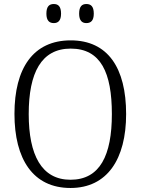

<svg xmlns="http://www.w3.org/2000/svg" viewBox="-20 -926 702 956"><path d="M410 -811C432 -811 447 -823 447 -858C447 -895 432 -906 410 -906C389 -906 374 -895 374 -858C374 -823 389 -811 410 -811ZM248 -811C269 -811 284 -823 284 -858C284 -895 269 -906 248 -906C226 -906 211 -895 211 -858C211 -823 226 -811 248 -811ZM331 10C514 10 608 -134 608 -358C608 -588 517 -725 332 -725C145 -725 52 -586 52 -359C52 -134 144 10 331 10ZM331 -31C187 -31 123 -154 123 -358C123 -564 186 -684 332 -684C482 -684 537 -564 537 -358C537 -153 478 -31 331 -31Z"/></svg>

Font: Noto Serif Devanagari SemiCondensed Light
Style: Regular
Weight: 300
Width: 4
Designer: Universal Thirst, Indian Type Foundry and the Monotype Design Team
Foundry: Monotype Imaging Inc.
Version: Version 2.004